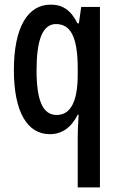

<svg xmlns="http://www.w3.org/2000/svg" viewBox="-20 -570 513 830"><path d="M316 21V240H412V-540H331L321 -469H315C286 -527 250 -550 199 -550C100 -550 40 -452 40 -267C40 -88 97 10 195 10C247 10 287 -17 316 -74H320C317 -32 316 -1 316 21ZM225 -73C166 -73 138 -133 138 -266C138 -397 164 -466 222 -466C287 -466 316 -407 316 -273V-247C316 -131 285 -73 225 -73Z"/></svg>

Font: Noto Sans Khmer ExtraCondensed Medium
Style: Regular
Weight: 500
Width: 2
Designer: Danh Hong and the Monotype Design Team
Foundry: Monotype Imaging Inc.
Version: Version 2.004